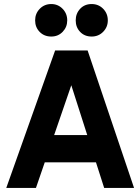

<svg xmlns="http://www.w3.org/2000/svg" viewBox="-20 -931 694 951"><path d="M160 -262H480V-127H160ZM11 0 253 -681H414L644 0H496L310 -581H358L158 0ZM154 -830Q154 -864 177 -887.5Q200 -911 234 -911Q267 -911 290 -887.5Q313 -864 313 -830Q313 -797 290.5 -773.5Q268 -750 234 -750Q199 -750 176.5 -773Q154 -796 154 -830ZM355 -830Q355 -864 377 -887.5Q399 -911 434 -911Q468 -911 491 -887.5Q514 -864 514 -830Q514 -797 491 -773.5Q468 -750 434 -750Q399 -750 377 -773Q355 -796 355 -830Z"/></svg>

Font: Gabarito
Style: Bold
Weight: 700
Designer: Leandro Assis / Alvaro Franca / Felipe Casaprima
Foundry: Naipe Foundry
Version: Version 1.000